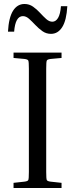

<svg xmlns="http://www.w3.org/2000/svg" viewBox="-20 -944 377 964"><path d="M48 -653V-680H289V-653L234 -648Q218 -646 215 -640Q212 -634 212 -599V-81Q212 -46 215 -40Q218 -34 234 -32L289 -26V0H48V-26L103 -32Q119 -34 122 -40Q125 -46 125 -81V-599Q125 -634 122 -640Q119 -646 103 -648ZM236 -774Q212 -774 193 -787.5Q174 -801 157.5 -818.5Q141 -836 126 -849.5Q111 -863 95 -863Q57 -863 51 -785H20Q24 -856 45.5 -890Q67 -924 103 -924Q127 -924 146 -910.5Q165 -897 181 -879.5Q197 -862 212 -848.5Q227 -835 243 -835Q260 -835 271.5 -854Q283 -873 286 -913H318Q314 -842 292.5 -808Q271 -774 236 -774Z"/></svg>

Font: Inria Serif
Style: Regular
Weight: 400
Designer: Black Foundry Team
Foundry: Black Foundry
Version: Version 1.000; ttfautohint (v1.8.3)